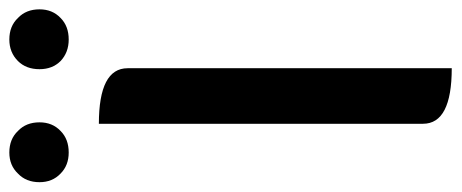

<svg xmlns="http://www.w3.org/2000/svg" viewBox="-326 -662 964 401"><g transform="rotate(-90 155.5 -462.0)"><path d="M213 0Q97 0 97 -60V-737Q213 -737 213 -677V0ZM82 -817Q65 -800 37 -800Q10 -800 -7 -817Q-25 -834 -25 -861Q-25 -889 -7 -906Q10 -924 37 -924Q65 -924 82 -906Q100 -889 100 -861Q100 -834 82 -817ZM318 -817Q301 -800 273 -800Q246 -800 228 -817Q211 -834 211 -861Q211 -889 228 -906Q246 -924 273 -924Q301 -924 318 -906Q336 -889 336 -861Q336 -834 318 -817Z"/></g></svg>

Font: Swei Half Moon CJK TC
Style: Medium
Weight: 500
Version: Version 2.125